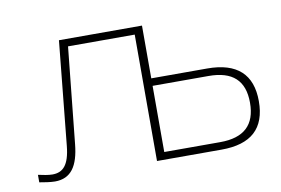

<svg xmlns="http://www.w3.org/2000/svg" viewBox="-60 -599 1034 706"><g transform="rotate(-10 456.5 -245.5)"><path d="M189 -113 226 -472H475V0H716C827 0 882 -50 882 -152C882 -252 827 -303 716 -303H507V-500H197L158 -112C151 -41 127 -18 88 -18C73 -18 53 -22 35 -26V2C52 5 76 9 93 9C153 9 181 -33 189 -113ZM507 -28V-275H716C805 -275 849 -235 849 -152C849 -69 805 -28 716 -28Z"/></g></svg>

Font: LT Wave Alt Thin
Style: Regular
Weight: 100
Designer: Daniel Lyons
Version: Version 2.5 (Glyphs App)